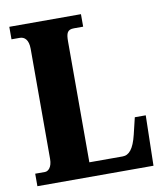

<svg xmlns="http://www.w3.org/2000/svg" viewBox="-81 -781 726 847"><g transform="rotate(-10 282.0 -357.0)"><path d="M18 0H538L543 -225H494L476 -150C461 -88 440 -64 411 -64H262V-605C262 -643 268 -658 298 -658H339V-714H18V-658H55C76 -658 94 -643 94 -602V-109C94 -71 76 -56 62 -56H18Z"/></g></svg>

Font: Noto Serif Hebrew ExtraCondensed Black
Style: Regular
Weight: 900
Width: 2
Designer: Monotype Design Team
Foundry: Monotype Imaging Inc.
Version: Version 2.004